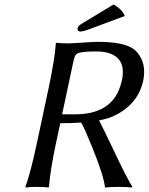

<svg xmlns="http://www.w3.org/2000/svg" viewBox="-20 -840 668 863"><path d="M490.2 -819.8Q528.8 -798.8 541 -768.1L384.8 -710Q354 -698.2 340.3 -698.2Q327.1 -699.7 328.6 -712.9Q330.6 -723.1 346.2 -732.9Q347.7 -733.9 348.1 -733.9ZM251 -286.1 232.4 -200.2Q205.1 -71.3 200.2 0L197.3 2.9Q179.7 0 147 0Q114.3 0 95.2 2.9L94.2 0Q118.7 -68.4 146.5 -200.2L198.7 -444.8Q226.1 -573.7 231 -645L233.9 -647.9Q251.5 -645 284.2 -645Q299.8 -645 357.9 -648.9Q408.2 -652.3 420.4 -651.9Q539.1 -651.9 583 -617.7Q591.3 -610.8 597.2 -604Q639.2 -553.2 624 -479Q601.6 -373.5 498.5 -322.3Q493.7 -319.8 489.7 -317.9Q464.4 -306.6 425.3 -298.8Q443.8 -263.7 488.8 -168.9Q552.7 -33.7 575.2 0L572.3 2.9Q551.8 0 513.2 0Q472.2 0 452.1 2.9Q445.8 -51.8 395.5 -175.8Q359.9 -262.7 348.6 -282.2Q346.2 -286.1 344.2 -289.1Q301.3 -286.1 251 -286.1ZM412.6 -608.9Q336.9 -608.9 323.2 -596.7Q314.9 -588.4 310.1 -564.9L259.3 -326.2H317.4Q481.9 -326.2 521.5 -455.1Q524.9 -466.8 527.8 -478Q551.3 -587.4 449.7 -606Q432.1 -608.9 412.6 -608.9Z"/></svg>

Font: Linux Biolinum Slanted O
Style: Slanted
Weight: 400
Designer: Philipp H. Poll
Foundry: Philipp H. Poll
Version: Version 1.0.4